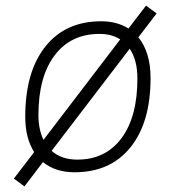

<svg xmlns="http://www.w3.org/2000/svg" viewBox="-20 -603 626 683"><path d="M66.9 60.1 29.3 32.2 101.6 -62Q69.8 -111.8 69.8 -187.5Q69.8 -347.7 141.4 -437.5Q212.9 -527.3 339.8 -527.3Q396.5 -527.3 437 -501.5L499.5 -583L537.1 -555.2L472.2 -470.2Q515.6 -417 515.6 -325.2Q515.6 -167.5 444.1 -78.9Q372.6 9.8 245.1 9.8Q177.2 9.8 132.8 -26.4ZM254.9 -35.2Q355.5 -35.2 412.1 -111.3Q468.8 -187.5 468.8 -323.7Q468.8 -389.2 441.4 -429.7L163.6 -66.4Q198.7 -35.2 254.9 -35.2ZM134.8 -105.5 407.7 -462.9Q377 -482.4 334 -482.4Q231.9 -482.4 174.3 -406Q116.7 -329.6 116.7 -193.8Q116.7 -142.1 134.8 -105.5Z"/></svg>

Font: Cascadia Code NF ExtraLight
Style: Italic
Weight: 200
Italic angle: -10°
Monospace: yes
Designer: Aaron Bell
Foundry: Saja Typeworks
Version: Version 2404.023; ttfautohint (v1.8.4)